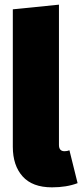

<svg xmlns="http://www.w3.org/2000/svg" viewBox="-20 -784 353 824"><path d="M203 20Q119 20 77 -27Q35 -74 35 -154V-744L233 -764V-162Q233 -135 257 -135Q268 -135 278 -139L313 2Q266 20 203 20Z"/></svg>

Font: Trujillo Black
Style: Regular
Weight: 900
Designer: Fira Sans original fonts by bBox Type GmbH, Carrois Corporate GbR, & Edenspiekermann AG / Changes by Cristiano Sobral
Foundry: Fira Sans original fonts by bBox Type GmbH, Carrois Corporate GbR, & Edenspiekermann AG / Changes by Cristiano Sobral
Version: Version 4.301;July 28, 2020;FontCreator 13.0.0.2655 64-bit